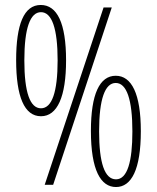

<svg xmlns="http://www.w3.org/2000/svg" viewBox="-20 -744 631 773"><path d="M144 -724C76 -724 45 -645 45 -502C45 -355 78 -276 145 -276C211 -276 246 -355 246 -501C246 -651 210 -724 144 -724ZM430 -714H397L160 0H194ZM145 -695C189 -695 212 -629 212 -501C212 -373 189 -308 145 -308C101 -308 78 -372 78 -501C78 -632 102 -695 145 -695ZM446 -439C381 -439 346 -365 346 -217C346 -58 386 9 447 9C509 9 547 -61 547 -216C547 -366 510 -439 446 -439ZM446 -410C490 -410 513 -343 513 -215C513 -94 493 -22 447 -22C401 -22 379 -89 379 -215C379 -346 403 -410 446 -410Z"/></svg>

Font: Noto Sans Lao UI ExtCond ExtLt
Style: Regular
Weight: 200
Width: 2
Designer: Monotype Design Team
Foundry: Monotype Imaging Inc.
Version: Version 2.000